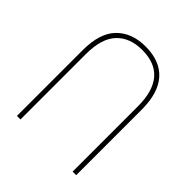

<svg xmlns="http://www.w3.org/2000/svg" viewBox="-197 -858 992 992"><g transform="rotate(45 299.5 -362.0)"><path d="M83 -480Q83 -606 141.5 -665Q200 -724 300 -724Q405 -724 460.5 -662.5Q516 -601 516 -479V0H490V-476Q490 -699 300 -699Q210 -699 159.5 -645.5Q109 -592 109 -478V0H83Z"/></g></svg>

Font: Noto Sans Georgian Thin Narrow
Style: Regular
Weight: 250
Width: 4
Designer: Monotype Design team
Foundry: Monotype Imaging Inc.
Version: Version 1.000